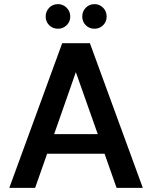

<svg xmlns="http://www.w3.org/2000/svg" viewBox="-20 -909 736 929"><path d="M25 0 281 -700H415L671 0H544L486 -165H208L150 0ZM347 -560 242 -260H453ZM261 -770Q235 -770 218 -787Q201 -804 201 -829Q201 -854 218 -871.5Q235 -889 261 -889Q285 -889 302.5 -871.5Q320 -854 320 -829Q320 -804 302.5 -787Q285 -770 261 -770ZM437 -770Q412 -770 395 -787Q378 -804 378 -829Q378 -854 395 -871.5Q412 -889 437 -889Q462 -889 479 -871.5Q496 -854 496 -829Q496 -804 479 -787Q462 -770 437 -770Z"/></svg>

Font: DM Sans SemiBold
Style: Regular
Weight: 600
Designer: Colophon Foundry, Jonny Pinhorn
Foundry: Colophon Foundry
Version: Version 4.004; ttfautohint (v1.8.4.7-5d5b)